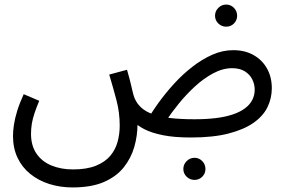

<svg xmlns="http://www.w3.org/2000/svg" viewBox="-20 -590 1255 842"><path d="M298 232Q244 232 196.5 217Q149 202 113 173Q77 144 57 102Q37 60 37 6Q37 -15 41 -42.5Q45 -70 55.5 -104Q66 -138 84 -177L152 -148Q140 -119 131.5 -94Q123 -69 119.5 -47Q116 -25 116 -3Q116 48 139.5 83Q163 118 205 135.5Q247 153 300 153Q360 153 400 137Q440 121 463 94Q486 67 495.5 32.5Q505 -2 505 -39Q505 -96 491 -149.5Q477 -203 459 -263L537 -284Q548 -246 553.5 -222.5Q559 -199 562.5 -184.5Q566 -170 570 -160Q580 -136 599 -118.5Q618 -101 649 -89.5Q680 -78 725.5 -72.5Q771 -67 833 -67Q884 -67 925.5 -72Q967 -77 999 -87.5Q1031 -98 1053 -114Q1075 -130 1086 -151Q1097 -172 1097 -197Q1097 -220 1086.5 -241.5Q1076 -263 1054 -277Q1032 -291 998 -291Q957 -291 915 -268.5Q873 -246 834.5 -210.5Q796 -175 764 -135.5Q732 -96 708 -60L626 -63Q646 -99 676.5 -141Q707 -183 744 -223.5Q781 -264 823.5 -297Q866 -330 911 -350Q956 -370 1003 -370Q1054 -370 1092 -348.5Q1130 -327 1151 -289.5Q1172 -252 1172 -203Q1172 -159 1153 -120Q1134 -81 1092 -51.5Q1050 -22 982.5 -4.5Q915 13 817 13Q745 13 695 3Q645 -7 613 -23.5Q581 -40 565 -58.5Q549 -77 545 -95L583 -45Q583 5 569 54Q555 103 523 143.5Q491 184 436 208Q381 232 298 232ZM972 -473Q952 -473 937.5 -487Q923 -501 923 -521Q923 -541 937.5 -555.5Q952 -570 972 -570Q992 -570 1006 -555.5Q1020 -541 1020 -521Q1020 -501 1006 -487Q992 -473 972 -473ZM833 199Q813 199 798.5 185Q784 171 784 151Q784 131 798.5 116.5Q813 102 833 102Q853 102 867 116.5Q881 131 881 151Q881 171 867 185Q853 199 833 199Z"/></svg>

Font: Noto Sans Arabic SemiCondensed
Style: Regular
Weight: 400
Width: 4
Designer: Monotype Design Team, Nadine Chahine, Nizar Qandah and Khaled Hosny
Foundry: Monotype Imaging Inc.
Version: Version 2.012